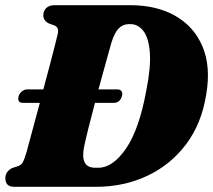

<svg xmlns="http://www.w3.org/2000/svg" viewBox="-20 -720 821 740"><path d="M0.5 -33.5Q0.5 -47 8.2 -57.2Q16 -67.5 27.5 -72.5L50.5 -80Q62 -84.5 68 -95Q74 -105.5 83 -136Q91 -165.5 104.5 -216Q118 -266.5 133.5 -323.5H69Q45 -323.5 52 -350Q55.5 -361 65 -368.2Q74.5 -375.5 85 -375.5H147Q160 -423.5 171.5 -467.2Q183 -511 191.2 -543.2Q199.5 -575.5 202.5 -589Q208.5 -614.5 189.5 -622L168.5 -629.5Q147 -640.5 147 -660.5Q147 -678 158.2 -689Q169.5 -700 190.5 -700H482Q583.5 -700 655.8 -658.8Q728 -617.5 760.5 -540.8Q793 -464 775 -357Q757.5 -244.5 697.8 -164.8Q638 -85 548 -42.5Q458 0 349.5 0H37.5Q15.5 0 8 -9.5Q0.5 -19 0.5 -33.5ZM359.5 -73.5Q414.5 -73.5 465.5 -147.2Q516.5 -221 544 -372Q562 -462 557.5 -518.2Q553 -574.5 532.5 -600.8Q512 -627 483 -627H476.5Q454 -627 437.8 -610.8Q421.5 -594.5 409.5 -556Q404.5 -538 390.2 -487Q376 -436 359.5 -375.5H432Q443.5 -375.5 448.5 -368.2Q453.5 -361 450 -350Q443 -323.5 417.5 -323.5H346Q332 -271 320.5 -224.8Q309 -178.5 304 -154Q288 -73.5 346.5 -73.5Z"/></svg>

Font: Fraunces 72pt Soft Black
Style: Italic
Weight: 900
Italic angle: -16°
Version: Version 1.000;[b76b70a41]